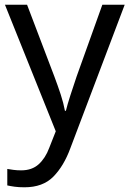

<svg xmlns="http://www.w3.org/2000/svg" viewBox="-20 -556 550 816"><path d="M1 -536H95L211 -231Q226 -191 238 -154.5Q250 -118 256 -85H260Q266 -110 279 -150.5Q292 -191 306 -232L415 -536H510L279 74Q251 150 206.5 195Q162 240 84 240Q60 240 42 237.5Q24 235 11 232V162Q22 164 37.5 166Q53 168 70 168Q116 168 144.5 142Q173 116 189 73L217 2Z"/></svg>

Font: Noto Sans Palmyrene
Style: Regular
Weight: 400
Designer: Monotype Design Team
Foundry: Monotype Imaging Inc.
Version: Version 2.001; ttfautohint (v1.8.4.7-5d5b)